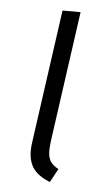

<svg xmlns="http://www.w3.org/2000/svg" viewBox="-44 -554 327 593"><g transform="rotate(5 119.0 -257.5)"><path d="M125 -116Q123 -96 123 -89Q123 -68 130.5 -56Q138 -44 156 -34L133 8Q98 -6 82 -27.5Q66 -49 66 -84Q66 -98 69 -116L126 -523H182Z"/></g></svg>

Font: Fira Sans Condensed Light
Style: Italic
Weight: 300
Width: 3
Italic angle: -8°
Designer: Carrois Corporate & Edenspiekermann AG
Foundry: Carrois Corporate GbR & Edenspiekermann AG
Version: Version 4.203